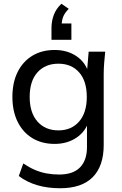

<svg xmlns="http://www.w3.org/2000/svg" viewBox="-20 -778 648 1022"><path d="M300 224Q234 224 179 208Q124 192 80 159L104 92Q135 113 165 126Q195 139 227.5 145Q260 151 295 151Q369 151 406 113Q443 75 443 5V-136H453Q437 -79 387.5 -45.5Q338 -12 271 -12Q203 -12 152.5 -42.5Q102 -73 74 -129.5Q46 -186 46 -262Q46 -339 74 -395Q102 -451 152.5 -481.5Q203 -512 271 -512Q338 -512 387 -479Q436 -446 452 -388L443 -397L452 -503H540Q537 -473 534.5 -443Q532 -413 532 -384V-6Q532 106 473.5 165Q415 224 300 224ZM291 -84Q360 -84 401 -131Q442 -178 442 -262Q442 -347 401 -393Q360 -439 291 -439Q221 -439 179.5 -393Q138 -347 138 -262Q138 -178 179.5 -131Q221 -84 291 -84ZM254 -566V-628Q254 -666 266.5 -699Q279 -732 307 -758L346 -731Q323 -708 315.5 -686.5Q308 -665 308 -642L285 -653H360V-566Z"/></svg>

Font: Mulish Medium
Style: Regular
Weight: 500
Designer: Vernon Adams
Foundry: Vernon Adams
Version: Version 3.603; ttfautohint (v1.8.3)